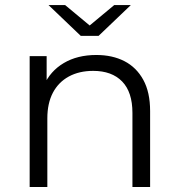

<svg xmlns="http://www.w3.org/2000/svg" viewBox="-20 -751 716 771"><path d="M99.1 0V-525.5H167.3V-381.3L156.2 -407.6Q181.5 -465.4 236.1 -497.8Q290.7 -530.2 366.7 -530.2Q431.3 -530.2 479.6 -505.4Q527.8 -480.6 555.3 -430.6Q582.8 -380.7 582.8 -305V0H511.8V-297.6Q511.8 -381.2 470.5 -423.8Q429.1 -466.4 354.1 -466.4Q298 -466.4 256.4 -443.8Q214.8 -421.1 192.4 -378.7Q170.1 -336.2 170.1 -275.9V0ZM304.3 -607 174.9 -730.6H241.6L368 -625.5H312.2L438.6 -730.6H505.3L375.9 -607Z"/></svg>

Font: Montserrat Alternates Thin
Style: Regular
Weight: 100
Designer: Julieta Ulanovsky
Foundry: Julieta Ulanovsky
Version: Version 9.000